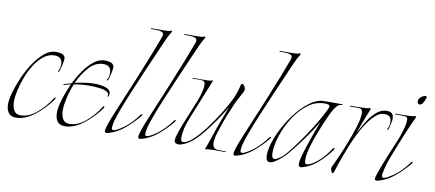

<svg xmlns="http://www.w3.org/2000/svg" viewBox="-55 -724 2106 929"><g transform="rotate(10 997.5 -259.5)"><path d="M54 13Q29 13 17.5 -3Q6 -19 6 -46Q6 -68 16 -103.5Q26 -139 43.5 -179Q61 -219 84.5 -254Q108 -289 135 -311.5Q162 -334 190 -334Q237 -334 237 -308Q237 -301 234 -285.5Q231 -270 227 -258Q226 -255 225.5 -251.5Q225 -248 223 -245Q222 -241 219 -241Q216 -241 217 -243Q221 -253 223.5 -259.5Q226 -266 226 -279Q226 -316 187 -316Q159 -316 134.5 -297Q110 -278 91 -248Q72 -218 59 -184Q46 -150 39 -118Q32 -86 32 -64Q32 -36 42 -19Q52 -2 74 -2Q114 -2 152 -33.5Q190 -65 218 -108Q222 -116 226 -116Q228 -116 227.5 -112.5Q227 -109 225 -106Q189 -56 143.5 -21.5Q98 13 54 13Z M294 13Q269 13 257.5 -3Q246 -19 246 -46Q246 -70 258 -110Q270 -150 289 -192L256 -183Q254 -183 253.5 -185Q253 -187 254 -187Q259 -188 269 -191Q279 -194 292 -198Q310 -234 332 -265Q354 -296 379 -315Q404 -334 430 -334Q477 -334 477 -308Q477 -301 474 -285.5Q471 -270 467 -258Q466 -255 465.5 -251.5Q465 -248 463 -245Q462 -241 459 -241Q456 -241 457 -243Q461 -253 463.5 -259.5Q466 -266 466 -279Q466 -316 427 -316Q388 -316 357 -281.5Q326 -247 306 -202Q327 -207 352.5 -211Q378 -215 403 -215Q420 -215 438 -212Q456 -209 468.5 -201.5Q481 -194 481 -180Q481 -168 476 -165Q471 -162 473 -166Q478 -176 471.5 -182.5Q465 -189 455 -192.5Q445 -196 437 -197Q424 -199 409.5 -200Q395 -201 380 -201Q361 -201 341.5 -199.5Q322 -198 303 -194Q288 -158 280 -122.5Q272 -87 272 -64Q272 -36 282 -19Q292 -2 314 -2Q354 -2 392 -33.5Q430 -65 458 -108Q462 -116 466 -116Q467 -116 467 -113Q467 -108 465 -105Q429 -56 383.5 -21.5Q338 13 294 13Z M499 10Q490 10 490 0Q490 -8 498 -32Q506 -56 519 -87Q539 -137 565.5 -199Q592 -261 615 -319Q633 -363 650.5 -407Q668 -451 684 -495Q686 -501 686 -504Q686 -515 678.5 -518Q671 -521 665 -522Q655 -523 646 -523Q637 -523 626 -523Q622 -523 623 -525Q624 -527 627 -527H670Q687 -527 700 -527.5Q713 -528 719 -531Q731 -534 725 -525Q712 -504 702.5 -482.5Q693 -461 683 -438L626 -307Q603 -253 582 -203Q561 -153 546 -112.5Q531 -72 525 -49Q524 -42 522.5 -34.5Q521 -27 521 -21Q521 -9 528 -9Q536 -9 547.5 -15Q559 -21 569 -28Q579 -35 582 -37Q600 -51 616 -68Q632 -85 646 -104Q650 -110 653 -110Q655 -110 655 -107Q655 -103 651 -99Q623 -65 586.5 -34Q550 -3 506 9Q503 10 499 10Z M663 10Q654 10 654 0Q654 -8 662 -32Q670 -56 683 -87Q703 -137 729.5 -199Q756 -261 779 -319Q797 -363 814.5 -407Q832 -451 848 -495Q850 -501 850 -504Q850 -515 842.5 -518Q835 -521 829 -522Q819 -523 810 -523Q801 -523 790 -523Q786 -523 787 -525Q788 -527 791 -527H834Q851 -527 864 -527.5Q877 -528 883 -531Q895 -534 889 -525Q876 -504 866.5 -482.5Q857 -461 847 -438L790 -307Q767 -253 746 -203Q725 -153 710 -112.5Q695 -72 689 -49Q688 -42 686.5 -34.5Q685 -27 685 -21Q685 -9 692 -9Q700 -9 711.5 -15Q723 -21 733 -28Q743 -35 746 -37Q764 -51 780 -68Q796 -85 810 -104Q814 -110 817 -110Q819 -110 819 -107Q819 -103 815 -99Q787 -65 750.5 -34Q714 -3 670 9Q667 10 663 10Z M851 4Q844 4 837.5 0.5Q831 -3 831 -13Q831 -27 841.5 -57.5Q852 -88 871 -133Q894 -189 906.5 -220.5Q919 -252 923 -275Q926 -286 926 -299Q926 -317 917 -320Q913 -321 908 -321.5Q903 -322 896 -322Q888 -322 879.5 -321.5Q871 -321 865 -321Q862 -321 863.5 -323Q865 -325 869 -325H904Q921 -325 937 -325.5Q953 -326 960 -329Q964 -331 963 -328L947 -288L888 -142Q872 -104 866 -78.5Q860 -53 860 -30Q860 -11 871 -11Q891 -11 919 -36.5Q947 -62 977.5 -103Q1008 -144 1036 -189Q1059 -227 1074 -257.5Q1089 -288 1099 -331Q1100 -338 1105 -338Q1110 -338 1114.5 -332Q1119 -326 1120 -323Q1122 -317 1122 -314Q1122 -308 1119.5 -303Q1117 -298 1115 -294Q1104 -275 1094 -255Q1084 -235 1076 -215Q1060 -178 1046 -140Q1033 -103 1025.5 -78Q1018 -53 1018 -32Q1018 -20 1024.5 -11.5Q1031 -3 1048 -3Q1057 -3 1066.5 -2.5Q1076 -2 1081 -3Q1083 -3 1083 -1.5Q1083 0 1081 1H1051Q1038 1 1026 1Q1014 1 1006 2Q996 2 988 4Q981 6 983 2Q992 -21 1005.5 -61.5Q1019 -102 1035 -145L1062 -216Q1043 -184 1014.5 -142Q986 -100 953.5 -62.5Q921 -25 889 -8Q883 -5 876 -2Q869 1 861 3Q859 4 856 4Q853 4 851 4Z M1131 10Q1122 10 1122 0Q1122 -8 1130 -32Q1138 -56 1151 -87Q1171 -137 1197.5 -199Q1224 -261 1247 -319Q1265 -363 1282.5 -407Q1300 -451 1316 -495Q1318 -501 1318 -504Q1318 -515 1310.5 -518Q1303 -521 1297 -522Q1287 -523 1278 -523Q1269 -523 1258 -523Q1254 -523 1255 -525Q1256 -527 1259 -527H1302Q1319 -527 1332 -527.5Q1345 -528 1351 -531Q1363 -534 1357 -525Q1344 -504 1334.5 -482.5Q1325 -461 1315 -438L1258 -307Q1235 -253 1214 -203Q1193 -153 1178 -112.5Q1163 -72 1157 -49Q1156 -42 1154.5 -34.5Q1153 -27 1153 -21Q1153 -9 1160 -9Q1168 -9 1179.5 -15Q1191 -21 1201 -28Q1211 -35 1214 -37Q1232 -51 1248 -68Q1264 -85 1278 -104Q1282 -110 1285 -110Q1287 -110 1287 -107Q1287 -103 1283 -99Q1255 -65 1218.5 -34Q1182 -3 1138 9Q1135 10 1131 10Z M1301 12Q1282 12 1282 -18Q1282 -49 1295 -87.5Q1308 -126 1330 -166Q1352 -206 1380 -240.5Q1408 -275 1438 -297Q1456 -311 1477 -319Q1488 -324 1501.5 -324.5Q1515 -325 1528 -325H1599Q1602 -325 1601 -323Q1600 -321 1598 -321Q1583 -321 1573 -309Q1563 -297 1557 -286Q1548 -270 1533.5 -237Q1519 -204 1504 -165.5Q1489 -127 1479 -91Q1469 -55 1469 -31Q1469 -23 1471 -15Q1473 -9 1480 -9Q1489 -9 1500 -15Q1511 -21 1520.5 -28Q1530 -35 1532 -37Q1549 -51 1563 -68Q1577 -85 1590 -104Q1594 -110 1597 -110Q1599 -110 1599 -107Q1599 -104 1596 -99Q1571 -65 1537 -34Q1503 -3 1460 9Q1458 10 1454 10Q1442 10 1442 -6Q1442 -19 1448.5 -43Q1455 -67 1464.5 -95.5Q1474 -124 1483.5 -151Q1493 -178 1500.5 -197Q1508 -216 1509 -221Q1490 -189 1466 -154.5Q1442 -120 1419 -90.5Q1396 -61 1378 -40Q1373 -34 1359 -21.5Q1345 -9 1329 1.5Q1313 12 1301 12ZM1321 -7Q1329 -7 1344 -17Q1356 -23 1377 -47Q1398 -72 1427 -112Q1456 -152 1484.5 -198Q1513 -244 1534 -287Q1540 -299 1540 -304Q1540 -314 1515 -314Q1470 -314 1432.5 -285.5Q1395 -257 1366.5 -212.5Q1338 -168 1322.5 -120.5Q1307 -73 1307 -35Q1307 -7 1321 -7Z M1611 12Q1608 12 1605.5 7Q1603 2 1602 0Q1601 -2 1600.5 -5Q1600 -8 1600 -10Q1600 -15 1602.5 -20Q1605 -25 1607 -29Q1617 -50 1631.5 -83.5Q1646 -117 1660.5 -155Q1675 -193 1686 -227.5Q1697 -262 1699 -285Q1699 -288 1699.5 -291Q1700 -294 1700 -297Q1700 -307 1696 -314Q1692 -321 1679 -321H1638Q1635 -321 1636 -323Q1637 -325 1638 -325Q1646 -325 1666.5 -325Q1687 -325 1706 -326Q1725 -327 1730 -329Q1731 -329 1731.5 -329.5Q1732 -330 1733 -330Q1741 -330 1737 -322L1725 -293L1691 -202Q1703 -224 1721 -254.5Q1739 -285 1763.5 -308Q1788 -331 1817 -331Q1834 -331 1842.5 -323.5Q1851 -316 1851 -297Q1851 -290 1849 -280Q1847 -270 1844 -258Q1843 -255 1842.5 -251.5Q1842 -248 1840 -245Q1839 -241 1836 -241Q1833 -241 1834 -243Q1839 -254 1841 -261Q1843 -268 1843 -282Q1843 -314 1807 -314Q1785 -314 1763.5 -294Q1742 -274 1723 -245Q1704 -216 1690 -187Q1676 -158 1669 -141Q1655 -104 1641.5 -69Q1628 -34 1617 4Q1614 12 1611 12Z M1968 -389Q1956 -389 1956 -403Q1956 -416 1968 -425Q1980 -434 1989 -434Q1995 -434 1995 -429Q1995 -423 1989.5 -411.5Q1984 -400 1979 -394Q1974 -389 1968 -389ZM1826 10Q1817 10 1817 1Q1817 -6 1825.5 -30.5Q1834 -55 1847 -87Q1856 -110 1867 -137Q1878 -164 1890 -192Q1900 -214 1910.5 -248Q1921 -282 1921 -304V-307Q1921 -321 1902 -321H1861Q1858 -321 1858.5 -323Q1859 -325 1861 -325Q1869 -325 1889.5 -325Q1910 -325 1929 -326Q1948 -327 1953 -329Q1954 -329 1954.5 -329.5Q1955 -330 1956 -330Q1964 -330 1960 -322Q1955 -312 1944.5 -288.5Q1934 -265 1922.5 -237.5Q1911 -210 1902 -187Q1889 -153 1875 -118.5Q1861 -84 1853 -49Q1852 -43 1850 -35.5Q1848 -28 1848 -22Q1848 -9 1856 -9Q1864 -9 1875 -15Q1886 -21 1896.5 -28Q1907 -35 1910 -37Q1945 -64 1974 -104Q1978 -110 1981 -110Q1983 -110 1983 -107Q1983 -103 1979 -99Q1951 -65 1914.5 -34Q1878 -3 1834 9Q1831 10 1826 10Z"/></g></svg>

Font: Explora
Style: Regular
Weight: 400
Designer: Robert E. Leuschke
Foundry: Robert E. Leuschke
Version: Version 1.010